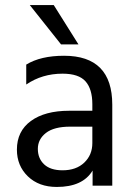

<svg xmlns="http://www.w3.org/2000/svg" viewBox="-20 -736 532 761"><path d="M228 -61Q282 -61 314 -91.5Q346 -122 346 -169V-234H258Q194 -234 162 -209Q130 -184 130 -146Q130 -108 155 -84.5Q180 -61 228 -61ZM347 -60Q308 5 205 5Q134 5 90.5 -37Q47 -79 47 -143Q47 -216 102.5 -256.5Q158 -297 254 -297H346V-323Q346 -383 319 -413.5Q292 -444 228 -444Q147 -444 84 -401V-480Q141 -515 234 -515Q425 -515 425 -321V0H347ZM291 -560H222L98 -716H193Z"/></svg>

Font: Hind Vadodara
Style: Regular
Weight: 400
Designer: Hitesh Malaviya
Foundry: Indian Type Foundry
Version: Version 1.001;PS 1.0;hotconv 1.0.86;makeotf.lib2.5.63406; tt